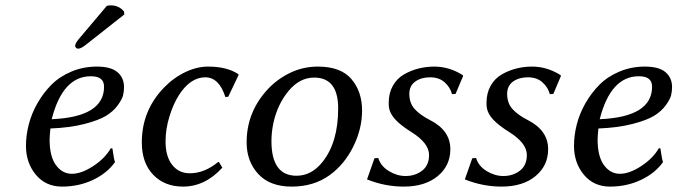

<svg xmlns="http://www.w3.org/2000/svg" viewBox="-20 -688 2533 718"><path d="M369.1 -363.8Q369.1 -403.3 319.3 -402.8Q214.4 -402.8 173.3 -242.2Q369.1 -250.5 369.1 -363.8ZM168.5 -207.5Q165.5 -177.7 165.5 -166Q165.5 -103 189.2 -70.6Q212.9 -38.1 248.8 -38.1Q284.7 -38.1 328.9 -67.1Q373 -96.2 394.5 -133.8L400.4 -132.8Q401.4 -128.9 402.8 -117.2Q404.3 -105.5 406.2 -96.2Q408.2 -86.9 410.2 -82Q380.4 -40 327.4 -15.1Q274.4 9.8 211.9 9.8Q150.9 9.8 114 -34.7Q77.1 -79.1 77.1 -142.6Q77.1 -181.2 87.4 -221.9Q97.7 -262.7 119.9 -301.8Q142.1 -340.8 172.6 -371.3Q203.1 -401.9 247.3 -420.4Q291.5 -439 342.3 -439Q395 -439 419.4 -418Q443.8 -397 443.8 -362.3Q443.8 -346.7 440.4 -332Q437 -317.4 420.7 -294.7Q404.3 -272 377 -255.1Q349.6 -238.3 295.7 -224.4Q241.7 -210.4 168.5 -207.5ZM379.4 -666Q385.7 -668 394 -668Q424.8 -668 443.8 -645L444.8 -633.8L306.6 -524.9Q283.7 -505.9 272.5 -505.9Q267.1 -505.9 263.7 -509.8Q260.3 -513.7 261.2 -519Q263.2 -529.3 278.8 -546.9Z M747.6 -398.9Q691.9 -398.9 648.9 -332Q628.4 -299.8 613.8 -252.9Q599.1 -206.1 599.1 -159.2Q599.1 -102.5 624 -71.3Q648.9 -40 689.5 -40Q744.6 -40 795.4 -82H798.8L811.5 -61Q746.6 9.8 664.6 9.8Q595.2 9.8 552.7 -34.7Q510.3 -79.1 510.3 -155.3Q510.3 -273.9 592.3 -359.4Q628.4 -397 672.4 -418Q716.3 -439 757.8 -439Q828.6 -439 870.6 -411.1L872.6 -408.2L833.5 -326.2L822.8 -325.2Q799.3 -398.9 747.6 -398.9Z M974.1 -346.2Q1010.3 -388.2 1060.8 -413.6Q1111.3 -439 1168.5 -439Q1254.4 -439 1294.2 -392.3Q1334 -345.7 1334 -274.4Q1334 -206.1 1301 -139.6Q1268.1 -73.2 1212.9 -33.2Q1153.8 9.8 1070.8 9.8Q989.7 9.8 946 -37.1Q902.3 -84 902.3 -155.8Q902.3 -263.7 974.1 -346.2ZM1154.8 -397.9Q1100.6 -397.9 1059.1 -347.9Q1017.6 -297.9 1002.4 -228Q995.1 -193.8 995.1 -160.2Q995.1 -30.8 1088.9 -30.8Q1145.5 -30.8 1186.5 -83Q1244.6 -156.2 1244.6 -282.7Q1244.6 -397.9 1154.8 -397.9Z M1380.4 -96.2 1394.5 -97.2Q1403.8 -66.9 1434.1 -48.3Q1464.4 -29.8 1496.6 -29.8Q1532.7 -29.8 1558.6 -49.8Q1584.5 -69.8 1584.5 -108.4Q1584.5 -152.8 1519 -193.8Q1457 -232.4 1441.4 -265.1Q1433.1 -280.8 1433.6 -303.2Q1433.6 -339.8 1449.2 -367.4Q1464.8 -395 1491 -409.9Q1517.1 -424.8 1545.7 -431.9Q1574.2 -439 1604 -439Q1659.7 -439 1710.4 -407.2L1711.9 -403.8L1683.6 -336.9L1670.4 -335.9Q1664.1 -360.8 1643.1 -379.9Q1622.1 -398.9 1588.4 -398.9Q1555.2 -398.9 1533 -383.1Q1510.7 -367.2 1510.7 -336.9Q1510.7 -302.7 1530.5 -280.5Q1550.3 -258.3 1588.4 -238.8Q1664.1 -200.2 1664.1 -129.9Q1664.1 -68.4 1616.7 -29.3Q1569.3 9.8 1489.7 9.8Q1419.4 9.8 1352.5 -17.1Z M1746.1 -96.2 1760.3 -97.2Q1769.5 -66.9 1799.8 -48.3Q1830.1 -29.8 1862.3 -29.8Q1898.4 -29.8 1924.3 -49.8Q1950.2 -69.8 1950.2 -108.4Q1950.2 -152.8 1884.8 -193.8Q1822.8 -232.4 1807.1 -265.1Q1798.8 -280.8 1799.3 -303.2Q1799.3 -339.8 1814.9 -367.4Q1830.6 -395 1856.7 -409.9Q1882.8 -424.8 1911.4 -431.9Q1939.9 -439 1969.7 -439Q2025.4 -439 2076.2 -407.2L2077.6 -403.8L2049.3 -336.9L2036.1 -335.9Q2029.8 -360.8 2008.8 -379.9Q1987.8 -398.9 1954.1 -398.9Q1920.9 -398.9 1898.7 -383.1Q1876.5 -367.2 1876.5 -336.9Q1876.5 -302.7 1896.2 -280.5Q1916 -258.3 1954.1 -238.8Q2029.8 -200.2 2029.8 -129.9Q2029.8 -68.4 1982.4 -29.3Q1935.1 9.8 1855.5 9.8Q1785.2 9.8 1718.3 -17.1Z M2418.5 -363.8Q2418.5 -403.3 2368.7 -402.8Q2263.7 -402.8 2222.7 -242.2Q2418.5 -250.5 2418.5 -363.8ZM2217.8 -207.5Q2214.8 -177.7 2214.8 -166Q2214.8 -103 2238.5 -70.6Q2262.2 -38.1 2298.1 -38.1Q2334 -38.1 2378.2 -67.1Q2422.4 -96.2 2443.8 -133.8L2449.7 -132.8Q2450.7 -128.9 2452.1 -117.2Q2453.6 -105.5 2455.6 -96.2Q2457.5 -86.9 2459.5 -82Q2429.7 -40 2376.7 -15.1Q2323.7 9.8 2261.2 9.8Q2200.2 9.8 2163.3 -34.7Q2126.5 -79.1 2126.5 -142.6Q2126.5 -181.2 2136.7 -221.9Q2147 -262.7 2169.2 -301.8Q2191.4 -340.8 2221.9 -371.3Q2252.4 -401.9 2296.6 -420.4Q2340.8 -439 2391.6 -439Q2444.3 -439 2468.8 -418Q2493.2 -397 2493.2 -362.3Q2493.2 -346.7 2489.7 -332Q2486.3 -317.4 2470 -294.7Q2453.6 -272 2426.3 -255.1Q2398.9 -238.3 2345 -224.4Q2291 -210.4 2217.8 -207.5Z"/></svg>

Font: Linux Biolinum
Style: Italic
Weight: 400
Italic angle: -12°
Designer: Philipp H. Poll
Foundry: Philipp H. Poll
Version: Version 1.1.3 ; ttfautohint (v0.9)